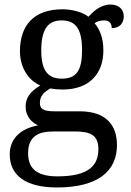

<svg xmlns="http://www.w3.org/2000/svg" viewBox="-20 -587 578 847"><path d="M231 240C412 240 496 168 496 53C496 -33 450 -96 331 -96H218C166 -96 156 -110 156 -134C156 -164 177 -184 203 -197C216 -194 240 -192 256 -192C377 -192 436 -265 436 -364C436 -421 420 -457 397 -485C410 -493 423 -497 440 -497C467 -497 473 -478 473 -463C510 -463 526 -487 526 -515C526 -543 507 -567 467 -567C423 -567 389 -534 370 -513C351 -530 304 -546 256 -546C130 -546 68 -476 68 -361C68 -294 101 -234 158 -210C113 -183 93 -156 93 -116C93 -73 121 -46 148 -34C82 -22 23 16 23 94C23 186 92 240 231 240ZM253 -240C189 -240 162 -279 162 -364C162 -453 188 -497 252 -497C317 -497 342 -455 342 -365C342 -278 318 -240 253 -240ZM233 191C131 191 104 147 104 88C104 9 158 -7 214 -7H312C378 -7 414 9 414 70C414 140 376 191 233 191Z"/></svg>

Font: Noto Serif
Style: Regular
Weight: 400
Designer: Monotype Design Team
Foundry: Monotype Imaging Inc.
Version: Version 2.015